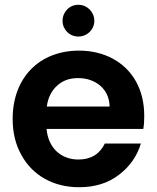

<svg xmlns="http://www.w3.org/2000/svg" viewBox="-20 -775 657 804"><path d="M33 -277C33 -220 45 -170 69 -127C116 -40 204 9 311 9C377 9 433 -8 478 -43C523 -77 554 -121 570 -174H419C397 -129 360 -107 308 -107C236 -107 182 -155 175 -235H580C583 -251 584 -269 584 -289C584 -343 573 -391 550 -433C504 -516 416 -563 311 -563C146 -563 33 -451 33 -277ZM220 -417C243 -438 272 -448 307 -448C344 -448 375 -437 400 -416C425 -394 438 -365 439 -329H176C181 -366 196 -396 220 -417ZM242 -688C242 -651 271 -622 308 -622C345 -622 375 -651 375 -688C375 -725 345 -755 308 -755C271 -755 242 -725 242 -688Z"/></svg>

Font: Poppins SemiBold
Style: Regular
Weight: 600
Designer: Ninad Kale (Devanagari), Jonny Pinhorn (Latin)
Foundry: Indian Type Foundry
Version: 4.004